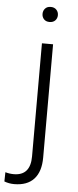

<svg xmlns="http://www.w3.org/2000/svg" viewBox="-113 -753 403 998"><g transform="rotate(5 88.5 -254.0)"><path d="M139.2 -528.3V63Q139.2 136.2 104 174.8Q68.8 213.4 0.5 213.4Q-25.9 213.4 -50.8 204.1L-49.8 155.8Q-28.3 162.1 -5.9 162.1Q81.1 162.1 81.1 62V-528.3ZM110.4 -720.7Q129.4 -720.7 140.1 -709.2Q150.9 -697.8 150.9 -681.2Q150.9 -664.6 140.1 -653.3Q129.4 -642.1 110.4 -642.1Q91.8 -642.1 81.3 -653.3Q70.8 -664.6 70.8 -681.2Q70.8 -697.8 81.3 -709.2Q91.8 -720.7 110.4 -720.7Z"/></g></svg>

Font: Vazir Thin FD-UI
Style: Thin-FD-UI
Weight: 100
Designer: Saber Rastikerdar
Foundry: Saber Rastikerdar
Version: Version 30.1.0